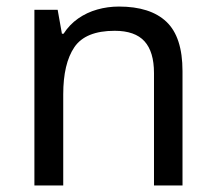

<svg xmlns="http://www.w3.org/2000/svg" viewBox="-20 -566 658 586"><path d="M343 -546Q439 -546 488 -499.5Q537 -453 537 -349V0H450V-343Q450 -408 421 -440Q392 -472 330 -472Q241 -472 207 -422Q173 -372 173 -278V0H85V-536H156L169 -463H174Q192 -491 218.5 -509.5Q245 -528 277 -537Q309 -546 343 -546Z"/></svg>

Font: ukorean15
Style: Book
Weight: 400
Designer: Jelle Bosma - Monotype Design Team
Foundry: Monotype Imaging Inc.
Version: Version 2.003